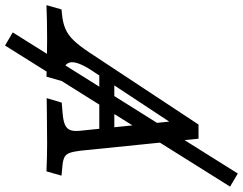

<svg xmlns="http://www.w3.org/2000/svg" viewBox="-190 -642 914 721"><g transform="rotate(90 266.5 -282.0)"><path d="M189.5 -58.9 210.5 -56.5 194.4 0Q118.5 -2.4 51.6 -2.4Q-17.7 -2.4 -74.2 0L-58.1 -56.5L-41.9 -58.1Q-8.1 -61.3 14.5 -71Q37.1 -80.6 57.3 -101.2Q77.4 -121.8 103.2 -160.5L374.2 -571H427.4L472.6 -125.8Q475.8 -100.8 480.6 -87.5Q485.5 -74.2 495.2 -68.5Q504.8 -62.9 523.4 -60.5L566.1 -56.5L550 0Q494.4 -2.4 450 -2.4H448.4H444.4Q371 -2.4 336.3 -1.6Q305.6 -1.6 275 -0.8L291.9 -57.3L330.6 -60.5Q359.7 -62.9 374.6 -69.4Q389.5 -75.8 394.8 -89.1Q400 -102.4 397.6 -125.8L361.3 -479L383.1 -491.1L170.2 -168.5Q136.3 -116.1 140.7 -89.9Q145.2 -63.7 189.5 -58.9ZM206.5 -254.8H422.6L429.8 -198.4H169.4ZM28.2 126.6 558.1 -718.5 607.3 -689.5 77.4 155.6Z"/></g></svg>

Font: Playfair Micro SmCond SmLight
Style: Italic
Weight: 360
Width: 4
Italic angle: -15.6°
Designer: Claus Eggers Sørensen
Foundry: Claus Eggers Sørensen
Version: Version 2.203;Glyphs 3.3 (3326)